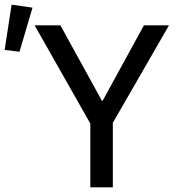

<svg xmlns="http://www.w3.org/2000/svg" viewBox="-42 -807 760 827"><path d="M347 0V-275L107 -698H218L397 -373H400L578 -698H686L444 -278V0ZM42 -584 -22 -592 8 -787 98 -774Z"/></svg>

Font: IBM Plex Sans Text
Style: Regular
Weight: 450
Designer: Mike Abbink, Paul van der Laan, Pieter van Rosmalen
Foundry: Bold Monday
Version: Version 3.005